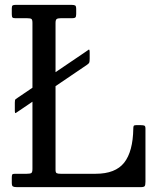

<svg xmlns="http://www.w3.org/2000/svg" viewBox="-20 -770 648 790"><path d="M53 -368 113.5 -409V-676Q113.5 -688.5 109.5 -691.8Q105.5 -695 92.5 -695H44Q34 -695 31.2 -698.2Q28.5 -701.5 28.5 -712V-735.5Q28.5 -745 31.8 -747.5Q35 -750 45 -750H273Q285 -750 289.2 -747.5Q293.5 -745 293.5 -733V-712Q293.5 -701 289.8 -698Q286 -695 276 -695H229Q217.5 -695 213 -691.5Q208.5 -688 208.5 -675.5V-473L332.5 -557Q340 -562 344.5 -565.5Q349 -569 349 -553.5V-529Q349 -516 347 -512Q345 -508 337.5 -503L208.5 -415.5V-71Q208.5 -60 213.2 -57.5Q218 -55 229.5 -55H373.5Q455 -55 491 -100.8Q527 -146.5 528.5 -241Q528.5 -248 530 -251.5Q531.5 -255 539 -255H560Q570 -255 574.2 -253Q578.5 -251 578.5 -241V-23Q578.5 -9 575.5 -4.5Q572.5 0 559 0H50Q38 0 33.2 -2.8Q28.5 -5.5 28.5 -18V-39Q28.5 -48 30.2 -51.5Q32 -55 41 -55H90Q104 -55 108.8 -58Q113.5 -61 113.5 -75V-351.5L56 -312.5Q48.5 -308 44.8 -305Q41 -302 41 -317V-347.5Q41 -359 43.8 -361.5Q46.5 -364 53 -368Z"/></svg>

Font: Besley* Narrow
Style: Regular
Weight: 400
Width: 4
Designer: Owen Earl
Foundry: indestructible type*
Version: Version 3.000; ttfautohint (v1.8.3)